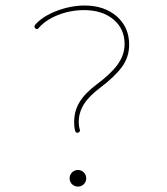

<svg xmlns="http://www.w3.org/2000/svg" viewBox="-20 -693 609 699"><path d="M108.4 -589.8C112.8 -585.9 117.2 -586.4 120.6 -590.8C136.7 -609.9 160.2 -626 190.9 -638.2C221.7 -650.4 253.4 -656.2 286.1 -656.2C329.6 -656.2 365.2 -645 392.6 -622.6C419.9 -599.6 433.6 -569.8 433.6 -533.2C433.6 -477.1 397.9 -435.5 331.5 -385.3C274.4 -342.3 250 -301.8 250 -249C250 -233.9 251.5 -223.1 253.9 -215.8C255.9 -210.4 259.3 -208.5 264.6 -210C268.6 -211.4 272.9 -216.3 270.5 -220.7C268.1 -229.5 266.6 -238.3 266.6 -247.6C266.6 -294.9 290 -332.5 345.2 -374C379.9 -400.4 406.2 -425.3 423.8 -449.2C441.4 -473.1 450.2 -500 450.2 -530.8C450.2 -572.8 435.1 -606.9 405.3 -633.3C375 -659.7 335.9 -672.9 288.1 -672.9C218.8 -672.9 140.6 -642.1 107.9 -602.5C104.5 -598.1 104.5 -593.8 108.4 -589.8ZM293.9 -43.5C293.9 -60.5 280.8 -74.2 263.7 -74.2C246.6 -74.2 233.4 -60.5 233.4 -43.5C233.4 -26.4 247.6 -13.7 263.7 -13.7C280.8 -13.7 293.9 -27.3 293.9 -43.5Z"/></svg>

Font: Mikhak Thin
Style: Regular
Weight: 100
Designer: Amin Abedi
Version: Version 3.2